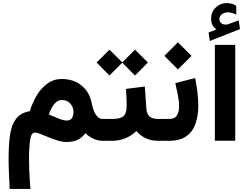

<svg xmlns="http://www.w3.org/2000/svg" viewBox="-20 -910 1607 1241"><path d="M574.7 -233.9Q578.6 -213.9 587.4 -192.1Q596.2 -170.4 610.1 -155.8Q624 -141.1 642.6 -141.1H655.8V0H642.1Q610.8 0 580.8 -14.6Q550.8 -29.3 532.2 -49.3Q511.2 -21 482.4 -6.6Q453.6 7.8 409.7 7.8Q383.3 7.8 353.3 -1.5Q323.2 -10.7 294.4 -22.7Q265.6 -34.7 241.9 -43.9Q218.3 -53.2 204.1 -53.2Q182.1 -53.2 174.8 -5.4Q167.5 42.5 167.5 113.3Q167.5 154.8 169.2 194.8Q170.9 234.9 173.1 265.6Q175.3 296.4 176.8 311H42.5Q40 258.3 37.8 208.7Q35.6 159.2 35.6 113.3Q35.6 27.3 44.7 -37.1Q53.7 -101.6 82.8 -141.1Q111.8 -180.7 172.4 -191.4Q189 -245.6 217.5 -293.2Q246.1 -340.8 286.6 -370.1Q327.1 -399.4 378.4 -399.4Q457 -399.4 509.5 -355.2Q562 -311 574.7 -233.9ZM455.1 -187Q455.1 -216.8 434.6 -240.2Q414.1 -263.7 380.4 -263.7Q358.9 -263.7 342.3 -249Q325.7 -234.4 314.2 -212.9Q302.7 -191.4 295.4 -170.4Q328.1 -155.8 359.6 -143.3Q391.1 -130.9 412.1 -130.9Q436 -130.9 445.6 -147.9Q455.1 -165 455.1 -187Z M687.5 -588.9 770.5 -506.8 852.5 -588.9 936 -505.9 852.5 -421.9 770.5 -504.9 687.5 -421.9 604.5 -505.9ZM636.2 -141.1H704.6Q758.3 -141.1 778.6 -159.4Q798.8 -177.7 798.8 -226.6Q798.8 -255.4 797.4 -282.5Q795.9 -309.6 793.9 -335.4L916 -350.6L925.8 -210.9Q928.2 -173.8 946.3 -157.5Q964.4 -141.1 1003.9 -141.1H1014.2V0H1002.9Q954.1 0 919.2 -17.6Q884.3 -35.2 861.8 -63.5Q832 -33.7 791.3 -16.8Q750.5 0 704.6 0H636.2Z M1072.3 0H994.6V-141.1H1072.8Q1109.9 -141.1 1123.8 -164.3Q1137.7 -187.5 1137.7 -223.1Q1137.7 -256.3 1129.6 -295.7Q1121.6 -335 1113.3 -372.6L1241.2 -405.8Q1250.5 -359.9 1256.1 -314.7Q1261.7 -269.5 1261.7 -228.5Q1261.7 -163.6 1244.1 -111.8Q1226.6 -60.1 1185.3 -30Q1144 0 1072.3 0ZM1129.9 -636.7 1217.8 -548.8 1129.9 -461.4 1042.5 -548.8Z M1378.4 -719.2Q1361.8 -732.4 1353.3 -748.5Q1344.7 -764.6 1344.7 -790.5Q1344.7 -834 1375 -862.1Q1405.3 -890.1 1443.8 -890.1Q1464.8 -890.1 1478.8 -885.7Q1492.7 -881.3 1506.8 -873L1507.3 -815.4Q1478.5 -830.1 1450.7 -830.1Q1431.2 -830.1 1414.6 -818.4Q1397.9 -806.6 1397.9 -784.2Q1398.4 -771 1410.6 -759.8Q1422.9 -748.5 1448.7 -752Q1448.7 -752 1452.6 -752.9L1522.9 -778.3L1531.2 -722.2L1335.9 -645L1328.1 -699.7ZM1500.5 -620.1V-0.5H1368.7V-620.1Z"/></svg>

Font: Vazirmatn UI FD ExtraBold
Style: Regular
Weight: 800
Designer: Saber Rastikerdar
Foundry: Saber Rastikerdar
Version: Version 33.003